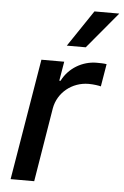

<svg xmlns="http://www.w3.org/2000/svg" viewBox="-55 -822 557 861"><g transform="rotate(5 223.5 -391.0)"><path d="M25.9 0H132.1L186.8 -333.1C199.6 -404.5 262.8 -456 337.7 -456C360.1 -456 384.6 -452.1 392.8 -449.6L409.8 -551.1C398.8 -553.3 378.6 -553.6 365.1 -553.6C301.1 -553.6 239.7 -517.4 210.6 -458.8H204.9L219.5 -545.5H116.8ZM224.8 -618.3H310L446.7 -782H334.9Z"/></g></svg>

Font: Magic Ui Pro Medium
Style: Italic
Weight: 500
Italic angle: -9.39999°
Designer: Stefan Endress, Andreas Faust
Version: Version 1.000;FEAKit 1.0